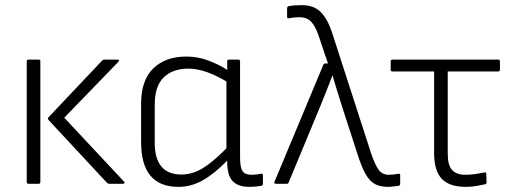

<svg xmlns="http://www.w3.org/2000/svg" viewBox="-20 -715 1980 747"><path d="M404 0Q399 0 396 -4L169 -248Q164 -254 169 -259L378 -480Q381 -483 387 -483H438Q442 -483 443 -481Q444 -479 441 -475L230 -257L463 -8Q466 -5 464 -2.5Q462 0 459 0ZM91 0Q84 0 84 -7V-477Q84 -483 91 -483H131Q137 -483 137 -477V-7Q137 0 131 0Z M674 12Q529 12 529 -162V-312Q529 -403 576.5 -449Q624 -495 705 -495Q750 -495 792 -479Q834 -463 864 -443V-477Q864 -483 870 -483H907Q914 -483 914 -477V-103Q914 -64 923.5 -49.5Q933 -35 958 -35Q966 -35 976 -36Q986 -37 995 -39Q1003 -40 1003 -33V0Q1003 6 996 8Q974 12 951 12Q906 12 885 -10.5Q864 -33 864 -85V-90Q814 -39 769 -13.5Q724 12 674 12ZM582 -160Q582 -36 686 -36Q728 -36 768 -60Q808 -84 861 -138V-398Q823 -421 785 -434.5Q747 -448 713 -448Q652 -448 617 -414Q582 -380 582 -307Z M1490 12Q1459 12 1438.5 1Q1418 -10 1402 -38.5Q1386 -67 1369 -121L1311 -300Q1302 -330 1292.5 -359.5Q1283 -389 1274 -421H1273Q1261 -388 1249 -358.5Q1237 -329 1225 -299L1103 -5Q1102 0 1096 0H1054Q1045 0 1048 -8L1238 -463Q1240 -468 1246 -468H1256L1219 -578Q1207 -613 1190.5 -630.5Q1174 -648 1146 -648Q1124 -648 1104 -644Q1097 -642 1097 -650V-683Q1097 -689 1103 -691Q1124 -695 1153 -695Q1202 -695 1228.5 -667.5Q1255 -640 1272 -588L1422 -124Q1439 -73 1453.5 -54Q1468 -35 1492 -35Q1511 -35 1530 -39Q1537 -41 1537 -33V0Q1537 6 1531 8Q1521 9 1510.5 10.5Q1500 12 1490 12Z M1792 12Q1729 12 1699 -19Q1669 -50 1669 -120V-437H1507Q1500 -437 1500 -444V-477Q1500 -483 1507 -483H1918Q1925 -483 1925 -477V-444Q1925 -437 1918 -437H1722V-117Q1722 -72 1739 -53.5Q1756 -35 1790 -35Q1811 -35 1830 -38Q1849 -41 1865 -44Q1872 -46 1872 -38L1873 -6Q1873 1 1867 2Q1853 5 1834 8.5Q1815 12 1792 12Z"/></svg>

Font: Sofia Sans Light
Style: Regular
Weight: 300
Designer: Botio Nikoltchev, Ani Petrova
Foundry: lettersoup
Version: Version 4.100; ttfautohint (v1.8.3)